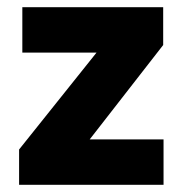

<svg xmlns="http://www.w3.org/2000/svg" viewBox="-20 -513 510 533"><path d="M33 -98 248 -367H42V-493H433V-388L229 -126H434V0H33Z"/></svg>

Font: Hanken Grotesk Black
Style: Regular
Weight: 900
Designer: Alfredo Marco Pradil
Foundry: Hanken Design Co.
Version: Version 3.014